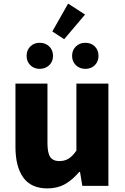

<svg xmlns="http://www.w3.org/2000/svg" viewBox="-20 -1034 694 1068"><path d="M66 -217V-569H244V-239Q244 -183 259.5 -160.5Q275 -138 310 -138Q340 -138 361.5 -151.5Q383 -165 405 -196V-569H583V0H438L425 -78H421Q383 -33 341 -9.5Q299 14 244 14Q153 14 109.5 -46.5Q66 -107 66 -217ZM128 -723Q128 -755 148.5 -775.5Q169 -796 201 -796Q233 -796 254 -775.5Q275 -755 275 -723Q275 -692 254 -671.5Q233 -651 201 -651Q169 -651 148.5 -671.5Q128 -692 128 -723ZM271 -859 359 -1014 453 -953 337 -816ZM381 -723Q381 -755 402 -775.5Q423 -796 455 -796Q487 -796 507.5 -775.5Q528 -755 528 -723Q528 -692 507.5 -671.5Q487 -651 455 -651Q423 -651 402 -671.5Q381 -692 381 -723Z"/></svg>

Font: Merged Yaku Han JP Black
Style: Regular
Weight: 900
Designer: Ryoko NISHIZUKA 西塚涼子 (kana, bopomofo & ideographs); Paul D. Hunt (Latin, Greek & Cyrillic); Sandoll Communications 산돌커뮤니
Foundry: Adobe
Version: Version 2.004